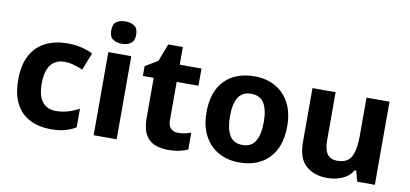

<svg xmlns="http://www.w3.org/2000/svg" viewBox="-71 -996 2653 1242"><g transform="rotate(10 1255.5 -375.5)"><path d="M311 10Q232 10 172.5 -19.5Q113 -49 80 -111Q47 -173 47 -270Q47 -370 83 -433.5Q119 -497 181 -526.5Q243 -556 322 -556Q369 -556 412 -546Q455 -536 488 -519L443 -405Q413 -418 382.5 -426.5Q352 -435 322 -435Q264 -435 232.5 -394Q201 -353 201 -271Q201 -190 232.5 -151Q264 -112 320 -112Q362 -112 401 -123.5Q440 -135 473 -154V-31Q441 -12 402.5 -1Q364 10 311 10Z M666 -761Q699 -761 723.5 -745.5Q748 -730 748 -687Q748 -646 723.5 -630Q699 -614 666 -614Q632 -614 608 -630Q584 -646 584 -687Q584 -730 608 -745.5Q632 -761 666 -761ZM741 -546V0H590V-546Z M1124 -110Q1147 -110 1168.5 -114.5Q1190 -119 1209 -126V-15Q1184 -4 1153 3Q1122 10 1079 10Q1030 10 991 -6Q952 -22 930 -61.5Q908 -101 908 -172V-433H837V-497L919 -547L963 -662H1059V-546H1202V-433H1059V-181Q1059 -145 1076.5 -127.5Q1094 -110 1124 -110Z M1813 -274Q1813 -138 1741.5 -64Q1670 10 1547 10Q1470 10 1410.5 -23Q1351 -56 1317 -119.5Q1283 -183 1283 -274Q1283 -410 1354.5 -483Q1426 -556 1550 -556Q1627 -556 1686 -523.5Q1745 -491 1779 -428Q1813 -365 1813 -274ZM1437 -274Q1437 -194 1463 -149.5Q1489 -105 1549 -105Q1607 -105 1633 -149.5Q1659 -194 1659 -274Q1659 -355 1633 -398Q1607 -441 1548 -441Q1489 -441 1463 -398Q1437 -355 1437 -274Z M2437 -546V0H2321L2302 -70H2293Q2267 -28 2222 -9Q2177 10 2125 10Q2038 10 1984.5 -37.5Q1931 -85 1931 -190V-546H2083V-228Q2083 -170 2103.5 -140.5Q2124 -111 2169 -111Q2237 -111 2261.5 -157Q2286 -203 2286 -290V-546Z"/></g></svg>

Font: Noto Sans Meetei Mayek
Style: Bold
Weight: 700
Designer: Monotype Design Team and Neelakash Kshetrimayum
Foundry: Monotype Imaging Inc.
Version: Version 2.002; ttfautohint (v1.8.4.7-5d5b)